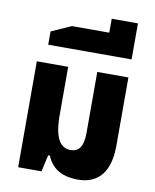

<svg xmlns="http://www.w3.org/2000/svg" viewBox="-87 -848 744 923"><g transform="rotate(10 284.5 -386.0)"><path d="M356 9C460 9 511 -61 511 -183V-517H359V-220C359 -152 337 -125 298 -125C246 -125 217 -171 217 -281V-517H64V0H178L196 -81H205C225 -29 271 9 356 9Z M104 -605H511V-781H383V-713H201L104 -670Z"/></g></svg>

Font: Noto Sans Thai UI Cond ExtBd
Style: Regular
Weight: 800
Width: 3
Designer: Monotype Design Team
Foundry: Monotype Imaging Inc.
Version: Version 2.000